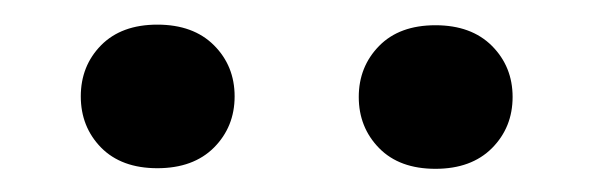

<svg xmlns="http://www.w3.org/2000/svg" viewBox="-20 -768 494 159"><path d="M46.9 -688.2Q46.9 -713.4 63.7 -730.5Q80.6 -747.6 110.3 -747.6Q140.1 -747.6 157.2 -730.5Q174.3 -713.4 174.3 -688.2Q174.3 -663 157.2 -645.8Q140.1 -628.7 110.3 -628.7Q80.6 -628.7 63.7 -645.8Q46.9 -663 46.9 -688.2ZM277.1 -687.7Q277.1 -712.8 294 -730Q310.8 -747.1 340.6 -747.1Q370.3 -747.1 387.4 -730Q404.5 -712.8 404.5 -687.7Q404.5 -662.5 387.4 -645.3Q370.3 -628.2 340.6 -628.2Q310.8 -628.2 294 -645.3Q277.1 -662.5 277.1 -687.7Z"/></svg>

Font: Vazir FD Medium
Style: Regular
Weight: 500
Foundry: DejaVu fonts team - Redesigned by Saber Rastikerdar
Version: Version 21.10;October 20, 2019;FontCreator 12.0.0.2547 64-bi